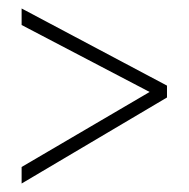

<svg xmlns="http://www.w3.org/2000/svg" viewBox="-20 -580 445 453"><path d="M31 -147V-186L333 -363L31 -521V-560L374 -378V-350Z"/></svg>

Font: Noto Sans Tamil ExtraCondensed ExtraLight
Style: Regular
Weight: 200
Width: 2
Designer: Jelle Bosma - Monotype Design Team
Foundry: Monotype Imaging Inc.
Version: Version 2.004; ttfautohint (v1.8.4.7-5d5b)